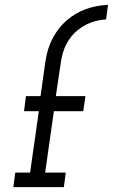

<svg xmlns="http://www.w3.org/2000/svg" viewBox="-20 -771 465 791"><path d="M43 -60H104L140 -313H79L87 -375H147L167 -517Q175 -573 198.5 -616Q222 -659 256 -688Q291 -718 334 -733.5Q377 -749 425 -751L417 -691Q383 -689 353 -677.5Q323 -666 299 -646Q272 -624 254.5 -591Q237 -558 231 -516L210 -375H332L323 -313H202L166 -60H251L243 0H35Z"/></svg>

Font: Josefin Slab SemiBold
Style: Italic
Weight: 600
Italic angle: -12°
Designer: Santiago Orozco
Foundry: Typemade
Version: Version 2.000